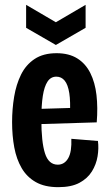

<svg xmlns="http://www.w3.org/2000/svg" viewBox="-20 -761 453 794"><path d="M221 13Q165 13 128 -8Q91 -29 69.5 -66Q48 -103 39 -151.5Q30 -200 30 -256Q30 -310 38.5 -361Q47 -412 67 -452.5Q87 -493 123 -517Q159 -541 214 -541Q265 -541 299.5 -519.5Q334 -498 353.5 -459Q373 -420 379 -368Q385 -316 380 -255L119 -247V-310L286 -315L269 -285Q272 -341 266.5 -376Q261 -411 247.5 -427.5Q234 -444 213 -444Q190 -444 176.5 -423.5Q163 -403 157 -364Q151 -325 151 -267Q151 -174 166 -127Q181 -80 219 -80Q233 -80 244 -87Q255 -94 262.5 -107.5Q270 -121 273 -141Q276 -161 275 -187L385 -178Q389 -148 383.5 -114.5Q378 -81 360 -52Q342 -23 308.5 -5Q275 13 221 13ZM88 -741 211 -669 334 -741V-646L211 -575L88 -646Z"/></svg>

Font: Bricolage Grotesque 36pt Condensed SemiBold
Style: Regular
Weight: 600
Width: 3
Designer: Mathieu Triay
Foundry: Atelier Triay
Version: Version 1.001;gftools[0.9.33.dev8+g029e19f]